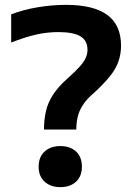

<svg xmlns="http://www.w3.org/2000/svg" viewBox="-20 -760 540 790"><path d="M161 -227Q161 -267 169 -302.5Q177 -338 199 -371.5Q221 -405 261 -440Q291 -467 308 -486Q325 -505 332.5 -521.5Q340 -538 340 -555Q340 -593 311 -610.5Q282 -628 220 -628Q173 -628 127.5 -617.5Q82 -607 26 -585V-701Q75 -720 134.5 -730Q194 -740 252 -740Q365 -740 421.5 -698.5Q478 -657 478 -572Q478 -538 467.5 -507.5Q457 -477 432.5 -446.5Q408 -416 368 -379Q337 -353 321 -328Q305 -303 299.5 -278.5Q294 -254 294 -227ZM228 10Q188 10 163.5 -12.5Q139 -35 139 -74Q139 -114 163.5 -136.5Q188 -159 228 -159Q269 -159 293 -136.5Q317 -114 317 -74Q317 -35 293 -12.5Q269 10 228 10Z"/></svg>

Font: M PLUS Code Latin SemiBold
Style: Regular
Weight: 600
Designer: Coji Morishita
Foundry: UNDERFOREST DESIGN
Version: Version 1.002; ttfautohint (v1.8.3)